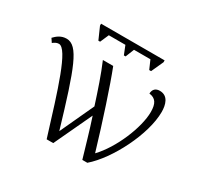

<svg xmlns="http://www.w3.org/2000/svg" viewBox="-150 -884 1096 1063"><g transform="rotate(30 398.0 -352.5)"><path d="M242 -616H253L277 -671H383L405 -616H416L438 -671H543L567 -616H579L614 -693V-705H208V-693ZM267 0H309L422 -241C449 -161 473 -73 495 0H527C634 -92 743 -307 743 -449C743 -496 729 -546 676 -546C650 -546 634 -532 633 -504C674 -499 691 -474 691 -419C691 -320 622 -154 538 -67C487 -239 421 -440 383 -536H317C348 -464 377 -377 405 -290L305 -74C202 -421 160 -538 85 -538C50 -538 27 -519 9 -500L25 -476C35 -484 47 -492 62 -492C117 -492 183 -272 267 0Z"/></g></svg>

Font: Noto Serif Light
Style: Regular
Weight: 300
Designer: Monotype Design Team
Foundry: Monotype Imaging Inc.
Version: Version 2.013